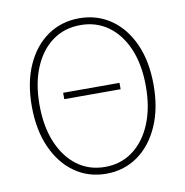

<svg xmlns="http://www.w3.org/2000/svg" viewBox="-78 -746 803 832"><g transform="rotate(-10 324.0 -330.0)"><path d="M200 -338V-366H448V-338ZM324 12Q246 12 185.5 -30.5Q125 -73 90.5 -150.5Q56 -228 56 -332Q56 -436 90.5 -512.5Q125 -589 185.5 -630.5Q246 -672 324 -672Q402 -672 462.5 -630.5Q523 -589 557.5 -512.5Q592 -436 592 -332Q592 -228 557.5 -150.5Q523 -73 462.5 -30.5Q402 12 324 12ZM324 -18Q394 -18 446.5 -57Q499 -96 528.5 -166.5Q558 -237 558 -332Q558 -427 528.5 -496.5Q499 -566 446.5 -604Q394 -642 324 -642Q254 -642 201.5 -604Q149 -566 119.5 -496.5Q90 -427 90 -332Q90 -237 119.5 -166.5Q149 -96 201.5 -57Q254 -18 324 -18Z"/></g></svg>

Font: SourceSans3VF
Style: Regular
Weight: 200
Designer: Paul D. Hunt
Foundry: Adobe
Version: Version 3.052;hotconv 1.1.0;makeotfexe 2.6.0